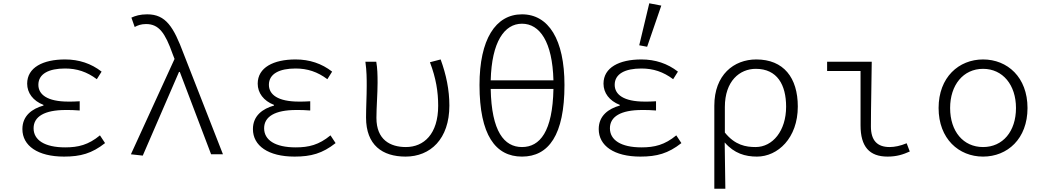

<svg xmlns="http://www.w3.org/2000/svg" viewBox="-20 -937 6340 1166"><path d="M116 -153C116 -52 209 14 369 14C469 14 538 -5 618 -68L587 -115C517 -57 455 -42 376 -42C250 -42 184 -87 184 -158C184 -229 250 -269 379 -269C406 -269 431 -269 464 -266V-322C435 -320 417 -320 395 -320C267 -320 213 -363 213 -422C213 -489 277 -521 375 -521C447 -521 508 -501 568 -456L597 -502C534 -551 460 -576 375 -576C241 -576 145 -527 145 -429C145 -373 180 -325 244 -300V-296C176 -277 116 -235 116 -153Z M775 0 847 8 1067 -500H1072L1262 0H1334L1095 -611C1034 -774 987 -850 874 -850C831 -850 802 -841 778 -830L798 -773C816 -783 837 -791 867 -791C945 -791 983 -737 1028 -610L1040 -579Z M1516 -153C1516 -52 1609 14 1769 14C1869 14 1938 -5 2018 -68L1987 -115C1917 -57 1855 -42 1776 -42C1650 -42 1584 -87 1584 -158C1584 -229 1650 -269 1779 -269C1806 -269 1831 -269 1864 -266V-322C1835 -320 1817 -320 1795 -320C1667 -320 1613 -363 1613 -422C1613 -489 1677 -521 1775 -521C1847 -521 1908 -501 1968 -456L1997 -502C1934 -551 1860 -576 1775 -576C1641 -576 1545 -527 1545 -429C1545 -373 1580 -325 1644 -300V-296C1576 -277 1516 -235 1516 -153Z M2203 -223C2203 -56 2302 14 2443 14C2593 14 2709 -92 2709 -296C2709 -391 2690 -483 2656 -576L2591 -559C2628 -462 2641 -379 2641 -295C2641 -123 2554 -44 2445 -44C2350 -44 2266 -88 2266 -221C2266 -283 2273 -370 2273 -434C2273 -482 2272 -523 2265 -562H2199C2207 -504 2207 -460 2207 -415C2207 -351 2203 -286 2203 -223Z M3150 -850C2989 -850 2892 -697 2892 -421C2892 -117 2989 14 3150 14C3312 14 3408 -117 3408 -421C3408 -696 3312 -850 3150 -850ZM3150 -793C3258 -793 3335 -683 3341 -449H2960C2966 -683 3043 -793 3150 -793ZM3150 -44C3042 -44 2965 -138 2960 -397H3341C3336 -138 3259 -44 3150 -44Z M3862 -662 3910 -653 3996 -903 3923 -917ZM3616 -153C3616 -52 3709 14 3869 14C3969 14 4038 -5 4118 -68L4087 -115C4017 -57 3955 -42 3876 -42C3750 -42 3684 -87 3684 -158C3684 -229 3750 -269 3879 -269C3906 -269 3931 -269 3964 -266V-322C3935 -320 3917 -320 3895 -320C3767 -320 3713 -363 3713 -422C3713 -489 3777 -521 3875 -521C3947 -521 4008 -501 4068 -456L4097 -502C4034 -551 3960 -576 3875 -576C3741 -576 3645 -527 3645 -429C3645 -373 3680 -325 3744 -300V-296C3676 -277 3616 -235 3616 -153Z M4318 -295V209H4385C4384 103 4383 34 4381 -72C4439 -5 4506 14 4577 14C4703 14 4825 -98 4825 -290C4825 -465 4739 -576 4573 -576C4436 -576 4318 -482 4318 -295ZM4754 -289C4754 -142 4672 -44 4569 -44C4510 -44 4444 -55 4382 -132V-287C4382 -445 4472 -519 4570 -519C4700 -519 4754 -422 4754 -289Z M5206 -176C5206 -46 5260 14 5370 14C5426 14 5465 1 5505 -17L5486 -67C5448 -51 5412 -44 5383 -44C5308 -44 5269 -83 5269 -169C5269 -292 5273 -431 5274 -562H5003V-506H5206Z M5680 -281C5680 -94 5803 14 5950 14C6098 14 6220 -94 6220 -281C6220 -468 6098 -576 5950 -576C5803 -576 5680 -468 5680 -281ZM6150 -281C6150 -139 6070 -44 5950 -44C5830 -44 5750 -139 5750 -281C5750 -421 5830 -519 5950 -519C6070 -519 6150 -421 6150 -281Z"/></svg>

Font: Kawkab Mono Light
Style: Regular
Weight: 300
Monospace: yes
Designer: Abdullah Arif
Foundry: Abdullah Arif
Version: Version 1.000;PS 000.500;hotconv 1.0.88;makeotf.lib2.5.64775